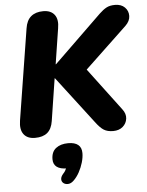

<svg xmlns="http://www.w3.org/2000/svg" viewBox="-64 -765 848 1106"><g transform="rotate(-5 360.0 -212.0)"><path d="M118 9Q74 9 53 -18.5Q32 -46 40 -97L124 -624Q131 -670 157.5 -692Q184 -714 228 -714Q272 -714 293 -686.5Q314 -659 305 -608L273 -403H275L552 -672Q574 -693 593.5 -703.5Q613 -714 643 -714Q679 -714 699.5 -693.5Q720 -673 719.5 -643.5Q719 -614 692 -588L421 -331L410 -408L633 -111Q654 -84 650.5 -56Q647 -28 625.5 -9.5Q604 9 570 9Q537 9 516 -4Q495 -17 469 -52L262 -323H260L222 -79Q215 -34 189.5 -12.5Q164 9 118 9ZM316 275Q301 289 285 290Q269 291 258 282.5Q247 274 247 259.5Q247 245 262 228Q274 216 279.5 200Q285 184 287 171L286 200Q247 200 227 185Q207 170 207 141Q207 98 234 77Q261 56 305 56Q343 56 362.5 72Q382 88 382 120Q382 145 373.5 174Q365 203 350.5 229.5Q336 256 316 275Z"/></g></svg>

Font: Nunito ExtraLight Black
Style: Italic
Weight: 900
Italic angle: -9°
Version: Version 3.602